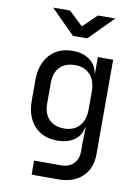

<svg xmlns="http://www.w3.org/2000/svg" viewBox="-102 -853 805 1101"><g transform="rotate(10 300.0 -302.5)"><path d="M161 180V98H316Q363 98 390 71.5Q417 45 417 0V-50L419 -140H416Q408 -91 369 -64.5Q330 -38 271 -38Q186 -38 137 -92Q88 -146 88 -240V-356Q88 -450 137 -505Q186 -560 271 -560Q330 -560 369 -532Q408 -504 416 -455H418V-550H507V0Q507 83 455.5 131.5Q404 180 315 180ZM298 -113Q354 -113 386 -148Q418 -183 418 -245V-350Q418 -412 386 -447Q354 -482 298 -482Q241 -482 209.5 -449Q178 -416 178 -360V-235Q178 -179 209.5 -146Q241 -113 298 -113ZM256 -645 116 -785H215L297 -707L377 -785H478L339 -645Z"/></g></svg>

Font: JetBrainsMono NFM
Style: Regular
Weight: 400
Monospace: yes
Designer: Philipp Nurullin, Konstantin Bulenkov
Foundry: JetBrains
Version: Version 2.304; ttfautohint (v1.8.4.7-5d5b);Nerd Fonts 3.3.0